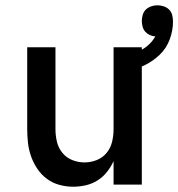

<svg xmlns="http://www.w3.org/2000/svg" viewBox="-20 -699 675 727"><path d="M257 8Q231 8 205 1Q179 -6 158 -21.5Q137 -37 122 -59Q107 -81 98 -106Q89 -131 86 -157.5Q83 -184 83 -210V-520H190V-210Q190 -186 195.5 -162.5Q201 -139 216 -120.5Q231 -102 253.5 -93Q276 -84 300 -84Q324 -84 346.5 -93Q369 -102 384 -120.5Q399 -139 404.5 -162.5Q410 -186 410 -210V-520H517V0H410V-89Q400 -67 385 -48Q370 -29 349.5 -16Q329 -3 305 2.5Q281 8 257 8ZM464 -428 446 -485Q464 -489 481.5 -495Q499 -501 515.5 -510Q532 -519 545.5 -532Q559 -545 568 -561Q557 -562 547 -566.5Q537 -571 530 -579Q523 -587 520 -598Q517 -609 517 -620Q517 -631 520.5 -643Q524 -655 532.5 -663Q541 -671 552.5 -675Q564 -679 576 -679Q588 -679 600 -675Q612 -671 620.5 -662.5Q629 -654 632 -642Q635 -630 635 -617Q635 -583 622.5 -549.5Q610 -516 585 -492Q560 -468 528.5 -452.5Q497 -437 464 -428Z"/></svg>

Font: Iosevka Custom SmBdEx
Style: Regular
Weight: 600
Width: 7
Monospace: yes
Designer: Belleve Invis
Foundry: Belleve Invis
Version: Version 11.2.4; ttfautohint (v1.8.4)